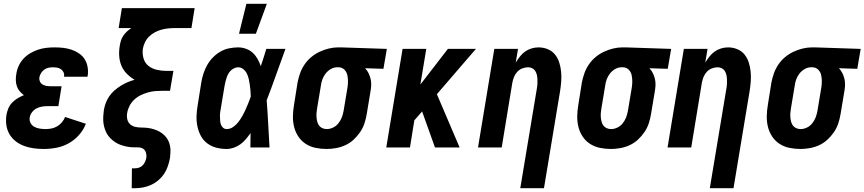

<svg xmlns="http://www.w3.org/2000/svg" viewBox="-20 -778 4561 1013"><path d="M211 8Q184 8 158 4.5Q132 1 107.5 -8Q83 -17 63 -32.5Q43 -48 30 -70Q17 -92 13.5 -118.5Q10 -145 14 -172Q17 -189 24 -206Q31 -223 44 -236.5Q57 -250 73 -259.5Q89 -269 106 -276Q94 -285 84 -296.5Q74 -308 69 -323Q64 -338 63.5 -354.5Q63 -371 66 -387Q69 -409 78.5 -430Q88 -451 103.5 -468Q119 -485 139.5 -497Q160 -509 181 -516Q202 -523 224 -525.5Q246 -528 267 -528Q291 -528 313.5 -525.5Q336 -523 357 -516Q378 -509 396.5 -496.5Q415 -484 426.5 -466Q438 -448 442 -425.5Q446 -403 443 -380L441 -373H317L318 -375Q320 -387 315 -397Q310 -407 301.5 -413Q293 -419 281.5 -421Q270 -423 259 -423Q247 -423 235.5 -420.5Q224 -418 214 -411Q204 -404 197 -393Q190 -382 188 -371Q186 -359 190.5 -348.5Q195 -338 204 -332.5Q213 -327 224 -325Q235 -323 247 -323H305L288 -218H230Q216 -218 201 -215.5Q186 -213 172.5 -206Q159 -199 149 -186Q139 -173 137 -159Q134 -143 141 -129.5Q148 -116 161 -109Q174 -102 189.5 -99.5Q205 -97 221 -97Q236 -97 251.5 -100Q267 -103 281.5 -111.5Q296 -120 307 -133Q318 -146 323 -161L433 -125Q421 -93 397 -66Q373 -39 342.5 -22Q312 -5 278 1.5Q244 8 211 8Z M675 215 676 110H692Q703 110 713.5 106.5Q724 103 732 95Q740 87 745 76.5Q750 66 752 55Q754 40 749.5 26Q745 12 733 5.5Q721 -1 705.5 -0.5Q690 0 675.5 -1Q661 -2 647 -5Q633 -8 619.5 -12.5Q606 -17 594 -24Q582 -31 571.5 -40Q561 -49 552.5 -60Q544 -71 538.5 -83.5Q533 -96 529.5 -109.5Q526 -123 525 -137.5Q524 -152 525 -167Q526 -182 528 -197Q531 -216 538 -234.5Q545 -253 556.5 -270Q568 -287 583.5 -300.5Q599 -314 616.5 -325Q634 -336 652.5 -344Q671 -352 690 -357Q668 -370 649.5 -388.5Q631 -407 621 -430.5Q611 -454 609 -481.5Q607 -509 612 -537Q614 -550 618 -563.5Q622 -577 630.5 -589.5Q639 -602 650 -612Q661 -622 673 -630H606L623 -735H1007L990 -630H903Q885 -630 867 -628Q849 -626 832 -621.5Q815 -617 798 -608Q781 -599 767.5 -586Q754 -573 745.5 -556Q737 -539 734 -522Q730 -496 737 -471Q744 -446 762.5 -431Q781 -416 806 -410Q831 -404 857 -404H895L877 -299H839Q820 -299 800.5 -297.5Q781 -296 761.5 -290.5Q742 -285 723 -276Q704 -267 688.5 -252.5Q673 -238 663.5 -219.5Q654 -201 651 -182Q648 -165 651.5 -149Q655 -133 666.5 -122.5Q678 -112 694 -108.5Q710 -105 727 -105Q744 -105 760 -103Q776 -101 792 -96Q808 -91 821.5 -83.5Q835 -76 846.5 -65Q858 -54 865.5 -40.5Q873 -27 876.5 -11Q880 5 879.5 21.5Q879 38 877 55Q873 76 866 97.5Q859 119 846.5 138Q834 157 816 172.5Q798 188 777 197.5Q756 207 734.5 211Q713 215 691 215Z M1176 8Q1147 8 1120.5 1Q1094 -6 1073 -22Q1052 -38 1039.5 -61.5Q1027 -85 1021.5 -111.5Q1016 -138 1017 -166.5Q1018 -195 1023 -223L1042 -343Q1046 -367 1053.5 -390Q1061 -413 1073 -434.5Q1085 -456 1103 -474.5Q1121 -493 1142.5 -505.5Q1164 -518 1188.5 -523Q1213 -528 1236 -528Q1258 -528 1278.5 -520.5Q1299 -513 1314 -499Q1329 -485 1339 -467Q1349 -449 1356 -429Q1364 -452 1371 -474.5Q1378 -497 1385 -520H1486Q1461 -452 1437 -384Q1413 -316 1387 -249Q1392 -187 1395 -124.5Q1398 -62 1402 0H1301Q1301 -19 1301.5 -38Q1302 -57 1302 -76Q1290 -59 1277.5 -44Q1265 -29 1248.5 -17Q1232 -5 1213 1.5Q1194 8 1176 8ZM1176 -97Q1194 -97 1210 -108Q1226 -119 1237.5 -134Q1249 -149 1258.5 -166Q1268 -183 1275.5 -199.5Q1283 -216 1290 -233.5Q1297 -251 1303 -268Q1303 -284 1301.5 -299.5Q1300 -315 1298 -330.5Q1296 -346 1292.5 -361Q1289 -376 1282.5 -389.5Q1276 -403 1264 -413Q1252 -423 1236 -423Q1226 -423 1215.5 -418Q1205 -413 1197 -405Q1189 -397 1184 -387.5Q1179 -378 1175.5 -367.5Q1172 -357 1169.5 -347Q1167 -337 1165 -326L1145 -206Q1143 -195 1141.5 -184Q1140 -173 1140.5 -162.5Q1141 -152 1141.5 -141.5Q1142 -131 1145.5 -121Q1149 -111 1157 -104Q1165 -97 1176 -97ZM1241 -600 1280 -758H1388L1330 -600Z M1703 8Q1673 8 1644.5 2Q1616 -4 1593 -19Q1570 -34 1554.5 -57Q1539 -80 1532 -107.5Q1525 -135 1525.5 -164.5Q1526 -194 1531 -223L1550 -343Q1555 -368 1563.5 -392Q1572 -416 1587 -438Q1602 -460 1622.5 -477Q1643 -494 1666.5 -505Q1690 -516 1715 -522Q1740 -528 1764 -528H1781L2021 -520L2003 -415L1906 -418Q1917 -407 1924 -393Q1931 -379 1935 -363Q1939 -347 1938.5 -330Q1938 -313 1935 -297L1915 -177Q1911 -152 1903 -127.5Q1895 -103 1880 -81Q1865 -59 1845.5 -41Q1826 -23 1802 -12Q1778 -1 1752.5 3.5Q1727 8 1703 8ZM1704 -97Q1721 -97 1737.5 -105Q1754 -113 1765.5 -127.5Q1777 -142 1783.5 -159Q1790 -176 1793 -194L1813 -314Q1816 -331 1816 -348.5Q1816 -366 1812.5 -382Q1809 -398 1797.5 -410Q1786 -422 1768 -423H1759Q1742 -423 1726 -414Q1710 -405 1698.5 -390.5Q1687 -376 1681 -359.5Q1675 -343 1673 -326L1653 -206Q1651 -194 1650 -182Q1649 -170 1650 -158.5Q1651 -147 1654 -135.5Q1657 -124 1663.5 -115.5Q1670 -107 1680.5 -102Q1691 -97 1704 -97Z M2275 0 2207 -190 2166 -143 2143 0H2018L2104 -520H2229L2198 -332L2343 -520H2491L2285 -281L2405 0Z M2725 215 2813 -314Q2815 -325 2815.5 -337Q2816 -349 2815.5 -360.5Q2815 -372 2812.5 -383Q2810 -394 2804 -403.5Q2798 -413 2788 -418Q2778 -423 2766 -423Q2751 -423 2735.5 -417Q2720 -411 2709 -399Q2698 -387 2692 -372Q2686 -357 2683 -341L2627 0H2502L2588 -520H2713L2701 -448Q2711 -464 2723 -479.5Q2735 -495 2750.5 -506Q2766 -517 2784.5 -522.5Q2803 -528 2821 -528Q2847 -528 2870 -518.5Q2893 -509 2908 -490.5Q2923 -472 2930.5 -448.5Q2938 -425 2940.5 -399.5Q2943 -374 2941 -348Q2939 -322 2935 -297L2850 215Z M3203 8Q3173 8 3144.5 2Q3116 -4 3093 -19Q3070 -34 3054.5 -57Q3039 -80 3032 -107.5Q3025 -135 3025.5 -164.5Q3026 -194 3031 -223L3050 -343Q3055 -368 3063.5 -392Q3072 -416 3087 -438Q3102 -460 3122.5 -477Q3143 -494 3166.5 -505Q3190 -516 3215 -522Q3240 -528 3264 -528H3281L3521 -520L3503 -415L3406 -418Q3417 -407 3424 -393Q3431 -379 3435 -363Q3439 -347 3438.5 -330Q3438 -313 3435 -297L3415 -177Q3411 -152 3403 -127.5Q3395 -103 3380 -81Q3365 -59 3345.5 -41Q3326 -23 3302 -12Q3278 -1 3252.5 3.5Q3227 8 3203 8ZM3204 -97Q3221 -97 3237.5 -105Q3254 -113 3265.5 -127.5Q3277 -142 3283.5 -159Q3290 -176 3293 -194L3313 -314Q3316 -331 3316 -348.5Q3316 -366 3312.5 -382Q3309 -398 3297.5 -410Q3286 -422 3268 -423H3259Q3242 -423 3226 -414Q3210 -405 3198.5 -390.5Q3187 -376 3181 -359.5Q3175 -343 3173 -326L3153 -206Q3151 -194 3150 -182Q3149 -170 3150 -158.5Q3151 -147 3154 -135.5Q3157 -124 3163.5 -115.5Q3170 -107 3180.5 -102Q3191 -97 3204 -97Z M3725 215 3813 -314Q3815 -325 3815.5 -337Q3816 -349 3815.5 -360.5Q3815 -372 3812.5 -383Q3810 -394 3804 -403.5Q3798 -413 3788 -418Q3778 -423 3766 -423Q3751 -423 3735.5 -417Q3720 -411 3709 -399Q3698 -387 3692 -372Q3686 -357 3683 -341L3627 0H3502L3588 -520H3713L3701 -448Q3711 -464 3723 -479.5Q3735 -495 3750.5 -506Q3766 -517 3784.5 -522.5Q3803 -528 3821 -528Q3847 -528 3870 -518.5Q3893 -509 3908 -490.5Q3923 -472 3930.5 -448.5Q3938 -425 3940.5 -399.5Q3943 -374 3941 -348Q3939 -322 3935 -297L3850 215Z M4203 8Q4173 8 4144.5 2Q4116 -4 4093 -19Q4070 -34 4054.5 -57Q4039 -80 4032 -107.5Q4025 -135 4025.5 -164.5Q4026 -194 4031 -223L4050 -343Q4055 -368 4063.5 -392Q4072 -416 4087 -438Q4102 -460 4122.5 -477Q4143 -494 4166.5 -505Q4190 -516 4215 -522Q4240 -528 4264 -528H4281L4521 -520L4503 -415L4406 -418Q4417 -407 4424 -393Q4431 -379 4435 -363Q4439 -347 4438.5 -330Q4438 -313 4435 -297L4415 -177Q4411 -152 4403 -127.5Q4395 -103 4380 -81Q4365 -59 4345.5 -41Q4326 -23 4302 -12Q4278 -1 4252.5 3.5Q4227 8 4203 8ZM4204 -97Q4221 -97 4237.5 -105Q4254 -113 4265.5 -127.5Q4277 -142 4283.5 -159Q4290 -176 4293 -194L4313 -314Q4316 -331 4316 -348.5Q4316 -366 4312.5 -382Q4309 -398 4297.5 -410Q4286 -422 4268 -423H4259Q4242 -423 4226 -414Q4210 -405 4198.5 -390.5Q4187 -376 4181 -359.5Q4175 -343 4173 -326L4153 -206Q4151 -194 4150 -182Q4149 -170 4150 -158.5Q4151 -147 4154 -135.5Q4157 -124 4163.5 -115.5Q4170 -107 4180.5 -102Q4191 -97 4204 -97Z"/></svg>

Font: Iosevka Term Curly Extrabold
Style: Italic
Weight: 800
Italic angle: -9°
Designer: Belleve Invis
Foundry: Belleve Invis
Version: Version 32.3.0